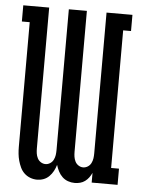

<svg xmlns="http://www.w3.org/2000/svg" viewBox="-53 -777 606 827"><g transform="rotate(5 250.0 -363.5)"><path d="M138 8Q123 8 108.5 2.5Q94 -3 83 -13.5Q72 -24 65.5 -38Q59 -52 55 -66.5Q51 -81 49.5 -96Q48 -111 48 -126V-665H14V-735H126V-126Q126 -115 127.5 -104.5Q129 -94 134 -84Q139 -74 148.5 -68Q158 -62 169 -62Q179 -62 188.5 -68Q198 -74 203 -84Q208 -94 209.5 -104.5Q211 -115 211 -126V-735H289V-126Q289 -115 290.5 -104.5Q292 -94 297 -84Q302 -74 311.5 -68Q321 -62 331 -62Q342 -62 351.5 -68Q361 -74 366 -84Q371 -94 372.5 -104.5Q374 -115 374 -126V-735H486V-665H452V-70H486V0H374V-42Q369 -31 362 -21.5Q355 -12 345.5 -5Q336 2 324.5 5Q313 8 301 8Q286 8 272 3Q258 -2 247.5 -12Q237 -22 230 -35.5Q223 -49 219 -63Q215 -49 208 -36Q201 -23 190.5 -12.5Q180 -2 166.5 3Q153 8 138 8Z"/></g></svg>

Font: Iosevka Curly Slab
Style: Regular
Weight: 400
Monospace: yes
Designer: Belleve Invis
Foundry: Belleve Invis
Version: Version 22.1.2; ttfautohint (v1.8.4)